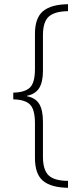

<svg xmlns="http://www.w3.org/2000/svg" viewBox="-20 -734 388 912"><path d="M303 158Q223 157 184.5 125Q146 93 146 16V-148Q146 -215 122 -238Q98 -261 43 -262V-294Q97 -295 121.5 -317.5Q146 -340 146 -406V-573Q146 -649 184.5 -681Q223 -713 303 -714V-681Q239 -680 211.5 -655Q184 -630 184 -566V-398Q184 -344 166 -315.5Q148 -287 108 -279V-277Q149 -269 166.5 -240Q184 -211 184 -156V10Q184 74 211.5 99.5Q239 125 303 125Z"/></svg>

Font: Noto Sans Khmer UI Condensed ExtraLight
Style: Regular
Weight: 200
Width: 3
Designer: Danh Hong and the Monotype Design Team
Foundry: Monotype Imaging Inc.
Version: Version 2.002; ttfautohint (v1.8.4.7-5d5b)